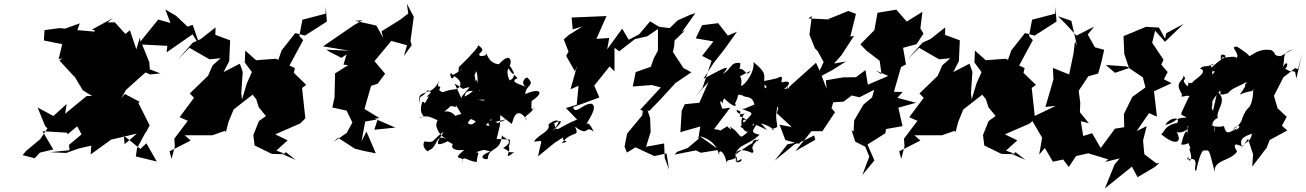

<svg xmlns="http://www.w3.org/2000/svg" viewBox="-20 -847 7154 1052"><path d="M1008 -701 944 -761 886 -795 914 -721 847 -740 749 -619 747 -643 727 -577 692 -681 667 -661 609 -725 569 -724 599 -748 484 -685 502 -679 460 -650 494 -674 404 -682 417 -719 336 -690 306 -693 224 -682 221 -637V-625L321 -605L301 -522L322 -529L306 -515L387 -427L386 -432L434 -352L493 -316L508 -321H455L337 -224L345 -277L251 -192L279 -208L186 -258L228 -155L240 -144L200 -84L123 -20L104 3L170 20L199 -11L272 -28L213 -128L348 -120L350 -111L403 -155L427 -111L358 -53L361 -24L254 -13L343 -9L410 -33L480 -49L477 -1L589 -82L730 -115L663 -57L658 -104L749 -31L782 -62L839 38L724 10L731 -35L780 -126L777 -116L800 -160L738 -283L746 -289L664 -332L644 -308L670 -354L777 -450L803 -439L859 -445L801 -467L798 -506L759 -603L897 -596L893 -560L1035 -659L1076 -594L1036 -711Z M1550 -1 1494 -22 1556 -78 1488 -111 1626 -171 1653 -199 1635 -365 1658 -382 1590 -448 1596 -474 1566 -488 1641 -627 1620 -650 1637 -739 1764 -772 1765 -810 1771 -729 1651 -652 1598 -666 1523 -571 1505 -519 1492 -525 1383 -517 1324 -570 1321 -505 1360 -452 1332 -389 1306 -302 1302 -336 1310 -453 1294 -498 1205 -452 1236 -512 1241 -626 1160 -656 1161 -697 1080 -633 1036 -613 955 -522 1018 -585 1128 -522 1189 -528 1145 -489 1120 -432 1020 -335 1043 -311 964 -205 1009 -185 935 -87 938 -45 920 24 909 -18 1025 -77 992 -106H1144L1212 -130L1218 -124L1232 -179L1260 -247L1370 -333L1414 -257L1435 -216L1433 -265L1380 -327L1344 -353L1384 -303L1398 -259L1457 -187L1470 -138L1465 -231L1399 -184L1396 -177L1368 -107L1375 -50L1469 -4L1528 -2L1547 -13L1600 29L1520 -6Z M1786 -563 1851 -530 1879 -549 1862 -493 1888 -490 1816 -445 1813 -314 1801 -258 1879 -241 1914 -169 1918 -204 1910 -174 1880 -119 1807 -69 1832 -92 1925 -32 1974 -20 2039 -7 1988 -126 1961 -74 1981 -181 2049 -193 2031 -136 2146 -148 2033 -197 2059 -200 1977 -250 2013 -376 2050 -389 2090 -443 2032 -512 2124 -623 2210 -599 2193 -540 2236 -600 2229 -622 2247 -755 2209 -827 2217 -773 2174 -740 2070 -675 2080 -639 2042 -707 1925 -733 1966 -736 1919 -709 1750 -593 1896 -569 1768 -575Z M2510 -317C2510 -297 2504 -320 2471 -389C2549 -344 2485 -363 2567 -371C2606 -442 2562 -412 2591 -457C2605 -395 2598 -354 2526 -318C2531 -369 2580 -335 2640 -360C2615 -294 2634 -355 2654 -370C2629 -309 2657 -285 2601 -301C2654 -298 2667 -309 2722 -291C2749 -279 2760 -273 2800 -322L2755 -328L2671 -395L2606 -348L2590 -412L2512 -321ZM2708 -173C2640 -204 2643 -181 2680 -129C2684 -174 2695 -133 2587 -183C2570 -157 2541 -156 2521 -206C2534 -207 2526 -120 2514 -173C2485 -138 2524 -140 2578 -220C2495 -234 2458 -206 2464 -199C2499 -186 2464 -247 2414 -235C2492 -296 2417 -263 2456 -265L2480 -261L2477 -273L2544 -163L2547 -201L2640 -158L2703 -231L2784 -168L2792 -192C2810 -248 2844 -229 2867 -187C2834 -214 2893 -215 2906 -262C2893 -236 2889 -247 2893 -294C2969 -343 2936 -367 2858 -331C2860 -384 2917 -377 2870 -421C2864 -431 2820 -387 2870 -367C2837 -384 2764 -397 2816 -419C2780 -456 2812 -426 2773 -406C2760 -429 2756 -462 2767 -472C2785 -435 2821 -419 2768 -495C2778 -461 2800 -589 2713 -495C2656 -500 2647 -555 2635 -576C2667 -515 2632 -571 2643 -545C2565 -519 2644 -602 2582 -537C2640 -571 2626 -578 2599 -601C2609 -599 2572 -554 2494 -479C2499 -468 2493 -498 2492 -452C2513 -478 2530 -473 2461 -436C2436 -475 2450 -386 2468 -430C2518 -401 2507 -369 2481 -359C2390 -349 2417 -329 2386 -354C2409 -391 2361 -349 2389 -409C2362 -350 2322 -339 2326 -356C2283 -294 2279 -342 2280 -277C2271 -333 2280 -325 2325 -346C2372 -351 2291 -306 2330 -319C2294 -257 2316 -291 2294 -289C2263 -198 2339 -217 2271 -199C2346 -234 2363 -168 2413 -194C2424 -217 2372 -216 2370 -158C2381 -117 2401 -100 2425 -85C2364 -119 2380 -36 2327 -23C2335 -4 2284 -39 2306 -72C2368 -62 2344 -80 2411 -125C2404 -108 2333 -24 2429 -71C2429 -85 2481 -28 2480 -73C2437 -49 2456 -16 2524 -26C2442 42 2534 0 2513 43C2517 -2 2534 34 2592 41C2597 -16 2612 -9 2588 -13C2646 -33 2631 -24 2667 -17C2600 7 2623 28 2652 25C2657 -47 2723 -7 2731 -110C2722 -90 2815 -83 2737 -36C2788 -10 2757 -12 2797 -13C2720 45 2801 -35 2756 -55C2766 -36 2773 -43 2774 -82L2701 -86L2719 -159L2722 -239L2686 -285L2670 -173L2760 -195Z M3171 -702 3096 -655 3069 -631 3095 -564 3082 -541 3130 -456 3142 -486 3106 -358 3150 -377 3140 -273 3081 -255 3142 -192C3026 -145 3032 -112 3016 -172C3044 -187 3088 -199 3004 -126C3083 -210 3009 -191 2985 -164C3000 -128 2924 -107 2906 -71C2961 -74 2948 -95 2928 10L3017 -63L3089 -110C3017 -73 3128 -76 3058 -63C3116 -137 3159 -90 3131 -153C3211 -92 3179 -166 3235 -125C3235 -118 3206 -194 3191 -163C3196 -178 3259 -259 3223 -278C3180 -286 3132 -213 3120 -260L3264 -313L3236 -378L3320 -483L3347 -456V-585L3373 -566L3459 -633L3526 -648L3585 -688V-570L3562 -527L3546 -481L3463 -452L3447 -373L3551 -381L3601 -368L3488 -246L3502 -240L3499 -215L3416 -115L3402 -44L3415 -11L3462 -40L3565 8L3632 -6L3646 82L3622 18L3619 -61L3520 -43L3545 -124L3542 -200L3528 -243L3536 -238L3594 -297L3681 -392L3768 -451L3725 -474L3667 -562L3674 -594L3676 -625L3734 -681L3717 -672L3790 -775L3762 -766L3694 -736L3649 -693L3592 -700L3542 -730L3482 -659L3425 -629L3389 -690L3307 -577L3318 -639L3248 -634L3303 -759L3112 -751L3118 -686Z M3908 -314C3965 -263 3927 -279 3948 -308C3973 -282 4013 -253 4011 -274C3985 -294 4000 -308 4001 -266C4041 -343 4008 -329 4048 -325C4059 -309 4104 -328 4113 -274C4046 -247 4067 -251 4043 -251C4121 -219 4112 -242 4035 -151C4045 -159 4047 -113 4102 -184C4056 -135 4025 -218 4084 -182C4003 -239 4040 -178 4036 -237C3987 -265 4038 -190 4069 -238C4007 -172 4069 -101 4087 -133C4015 -66 4055 -111 3977 -154C4009 -117 3947 -163 3968 -156C3897 -118 3954 -135 3892 -139L3981 -257L3938 -251L3927 -281L3930 -317L4002 -439L3913 -390L3884 -281ZM3676 0 3793 -23 3820 -10 3920 -26 3814 -101C3920 -73 3917 9 3921 4C3913 -40 3957 -15 3963 62C3952 10 3991 46 4020 7C3988 64 4056 39 4041 24C3994 63 4014 -36 4021 46C3992 -16 4024 -44 4101 -9C4127 -24 4069 -27 4138 -86C4124 -47 4134 -108 4102 -68C4108 -57 4141 -96 4008 1C4032 -63 4072 -44 4142 -109C4063 -123 4142 -153 4120 -181C4112 -162 4099 -147 4106 -169C4194 -136 4198 -114 4150 -171C4209 -156 4242 -116 4207 -141C4271 -151 4213 -160 4241 -267C4245 -225 4283 -271 4257 -261C4329 -261 4282 -359 4277 -335C4317 -343 4296 -377 4252 -351C4292 -357 4337 -417 4263 -395C4257 -406 4281 -441 4238 -419C4258 -422 4159 -400 4136 -398C4141 -394 4202 -375 4171 -363C4155 -438 4198 -432 4109 -507C4115 -437 4043 -364 4040 -379C4055 -449 3996 -410 4094 -459C4058 -410 4069 -505 3995 -455C3997 -422 4038 -447 4036 -502C3979 -507 3993 -473 3940 -441C3995 -504 3944 -473 3834 -415L3891 -503L3950 -578L4018 -673L3968 -652L3915 -720L3827 -709L3792 -637L3889 -620L3827 -541L3879 -514L3862 -464L3829 -365L3790 -318L3862 -398L3812 -284L3732 -276L3715 -240L3708 -122L3722 -127L3817 -154L3806 -85L3748 -36L3690 -15Z M4505 -283 4519 -285 4602 -290 4647 -324 4689 -314 4770 -355 4758 -313 4711 -274 4660 -187 4657 -127 4646 -133 4666 -71 4721 -43 4743 11 4705 112 4771 32 4733 -55 4831 -117 4835 -140 4925 -156 4902 -257 4999 -284 4897 -311 4926 -343 4878 -344 4917 -480 4944 -494 4928 -585 5002 -605 5040 -663 5023 -691 5034 -782 4948 -729 4891 -794 4788 -777 4771 -682 4694 -604 4728 -569 4800 -514 4810 -440 4778 -461 4847 -431 4735 -383 4722 -463 4670 -424 4599 -423 4505 -407 4509 -361 4482 -432 4537 -461 4615 -510 4550 -499 4590 -544 4659 -650 4639 -647 4670 -771 4628 -787 4517 -742 4532 -740 4409 -746 4428 -759 4415 -657 4445 -582 4460 -567 4493 -507 4471 -460 4451 -503 4307 -374 4296 -357 4297 -374 4263 -313 4236 -227 4318 -151 4251 -164 4283 -80 4357 -59 4371 -72 4294 -56 4225 33 4333 -56 4387 -78 4441 -105 4447 -81 4338 -19 4426 -128H4486L4555 -232L4536 -254L4546 -289L4517 -324Z M5548 -1 5492 -22 5554 -78 5486 -111 5624 -171 5651 -199 5633 -365 5656 -382 5588 -448 5594 -474 5564 -488 5639 -627 5618 -650 5635 -739 5762 -772 5763 -810 5769 -729 5649 -652 5596 -666 5521 -571 5503 -519 5490 -525 5381 -517 5322 -570 5319 -505 5358 -452 5330 -389 5304 -302 5300 -336 5308 -453 5292 -498 5203 -452 5234 -512 5239 -626 5158 -656 5159 -697 5078 -633 5034 -613 4953 -522 5016 -585 5126 -522 5187 -528 5143 -489 5118 -432 5018 -335 5041 -311 4962 -205 5007 -185 4933 -87 4936 -45 4918 24 4907 -18 5023 -77 4990 -106H5142L5210 -130L5216 -124L5230 -179L5258 -247L5368 -333L5412 -257L5433 -216L5431 -265L5378 -327L5342 -353L5382 -303L5396 -259L5455 -187L5468 -138L5463 -231L5397 -184L5394 -177L5366 -107L5373 -50L5467 -4L5526 -2L5545 -13L5598 29L5518 -6Z M6089 -142 6011 -36 5964 -117 5915 -102 5902 -183 5946 -172 5897 -232 5899 -284 5889 -359 5888 -346 5943 -429 5997 -444 6014 -504 6030 -574 5979 -588 5940 -658 5975 -701 5878 -652 5815 -720 5777 -758 5850 -733 5881 -596 5870 -620 5862 -554 5838 -439 5749 -475 5752 -412 5708 -261 5765 -267 5650 -212 5637 -183 5691 -91 5694 -116 5674 0 5705 -36 5749 39 5805 27 5836 68 5876 8 5943 -7 6052 26 6036 40 6156 11 6125 9 6087 54 6034 185 6182 66 6213 124 6218 121 6306 69 6332 47 6316 48 6250 -2 6243 -77 6263 -156 6208 -129 6277 -229 6250 -239 6319 -208 6303 -347 6399 -391 6357 -413 6378 -452 6343 -493 6355 -520 6293 -613 6309 -679 6363 -618 6465 -716 6370 -665 6364 -635 6330 -696 6259 -700 6136 -649 6140 -552 6166 -474 6089 -448 6039 -491 6153 -483 6242 -423 6256 -368 6184 -316 6138 -222 6140 -150Z M6619 -256C6632 -296 6600 -272 6666 -352C6668 -288 6676 -285 6665 -338C6668 -313 6728 -350 6704 -332C6736 -369 6739 -358 6812 -399C6785 -359 6827 -404 6773 -329C6854 -361 6837 -335 6847 -362C6846 -270 6819 -256 6829 -271C6837 -261 6811 -266 6785 -195C6788 -184 6751 -140 6737 -142C6795 -186 6766 -123 6740 -137C6739 -120 6688 -73 6761 -145C6707 -117 6700 -107 6686 -156C6638 -145 6600 -165 6626 -164C6607 -137 6609 -97 6637 -157C6635 -85 6629 -162 6640 -147C6595 -167 6656 -211 6653 -197C6637 -245 6712 -293 6650 -345L6626 -239ZM7076 -454C7022 -466 7073 -444 7022 -470C7043 -490 7034 -531 6998 -462C7036 -515 6985 -557 7068 -576C6993 -549 7010 -516 6938 -564C6944 -496 6924 -560 6929 -469C6969 -527 6981 -548 6947 -572C6875 -585 6843 -543 6825 -540C6812 -560 6755 -591 6760 -591C6712 -595 6773 -559 6757 -530C6735 -549 6664 -513 6679 -549C6723 -535 6667 -534 6605 -462C6698 -440 6638 -470 6704 -482C6648 -514 6674 -563 6678 -543C6682 -547 6666 -499 6683 -542C6633 -449 6652 -464 6580 -398C6673 -451 6607 -410 6625 -462C6638 -431 6594 -506 6631 -495C6566 -472 6590 -495 6554 -472C6612 -454 6507 -402 6516 -396C6472 -374 6509 -444 6487 -373C6440 -422 6491 -399 6465 -433C6465 -400 6410 -400 6457 -330C6435 -292 6524 -361 6493 -284C6495 -300 6518 -325 6494 -316C6438 -194 6443 -230 6482 -203C6405 -200 6440 -183 6365 -162C6385 -204 6454 -210 6429 -173C6347 -160 6356 -96 6336 -118C6407 -51 6466 -55 6426 -126C6429 -113 6502 -128 6485 -156C6533 -134 6474 -187 6489 -115C6475 -162 6452 -53 6452 -55C6509 -51 6480 -87 6503 -34C6484 -37 6523 10 6498 35C6482 3 6499 0 6483 27C6566 5 6510 91 6534 88C6547 24 6564 -20 6574 -22C6611 -25 6602 -33 6638 104C6617 28 6727 36 6758 -17C6740 -46 6734 -69 6784 -45C6771 -85 6788 -95 6839 -115C6834 -62 6794 -71 6782 -35L6818 -86L6846 -1L6841 66L6919 -36L6916 -27L6937 -80L7033 -132L7004 -158L7030 -207L6980 -254L6960 -322L7012 -423L7076 -474L7092 -468L7114 -550L7083 -417Z"/></svg>

Font: Hussar Lance
Style: Italic
Weight: 700
Foundry: Cannot Into Space Fonts, PlusOne Fonts
Version: Version 2.27